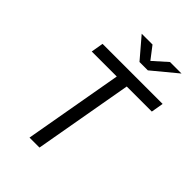

<svg xmlns="http://www.w3.org/2000/svg" viewBox="-255 -1014 1129 1129"><g transform="rotate(45 309.5 -449.0)"><path d="M205.6 0 314.5 -616.7H106.4L119.6 -693.4H619.1L606 -616.7H397.5L288.6 0ZM348.6 -771.5 240.2 -898.4H330.1L389.2 -821.3L475.6 -898.4H571.3L418 -771.5Z"/></g></svg>

Font: Cascadia Mono PL SemiLight
Style: Italic
Weight: 350
Italic angle: -10°
Monospace: yes
Designer: Aaron Bell
Foundry: Saja Typeworks
Version: Version 2404.023; ttfautohint (v1.8.4)